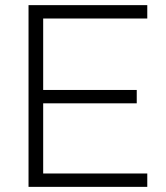

<svg xmlns="http://www.w3.org/2000/svg" viewBox="-20 -727 645 747"><path d="M91 0V-707H553V-655H148V-377H512V-325H148V-52H553V0Z"/></svg>

Font: Onest ExtraLight
Style: Regular
Weight: 250
Designer: Dmitri Voloshin, Andrey Kudryavtsev
Foundry: Dmitri Voloshin, Andrey Kudryavtsev
Version: Version 1.000;gftools[0.9.33]